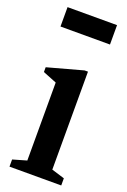

<svg xmlns="http://www.w3.org/2000/svg" viewBox="-151 -833 587 884"><g transform="rotate(20 142.5 -391.0)"><path d="M19 0V-35L86.5 -54.5V-436.5L19 -463.5V-487L192.5 -534.5H209V-54.5L272.5 -35V0ZM19 -686.5V-781.5H261.5V-686.5Z"/></g></svg>

Font: Libre Caslon Condensed
Style: Bold
Weight: 700
Designer: Pablo Impallari, Rodrigo Fuenzalida, Katja Schimmel, Ertekin Erdin
Foundry: Pablo Impallari, Rodrigo Fuenzalida
Version: Version 2.000; ttfautohint (v1.8.4.7-5d5b);gftools[0.9.33]